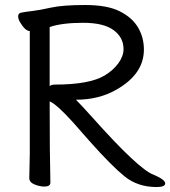

<svg xmlns="http://www.w3.org/2000/svg" viewBox="-20 -735 686 774"><path d="M180.2 -387.2Q185.1 -394 201.2 -394Q341.3 -394 402.8 -431.2Q437 -452.1 457.5 -480.5Q478 -508.8 478 -537.1Q478 -584 438 -613.5Q397.9 -643.1 314.9 -643.1Q230 -643.1 180.2 -626ZM611.8 19Q535.6 19 482.9 -23.4Q430.2 -65.9 342.8 -164.1L274.9 -241.2Q208 -315.4 180.2 -326.2Q180.2 -115.2 183.1 1Q183.1 17.1 159.2 17.1Q140.1 17.1 119.1 8.5Q98.1 0 98.1 -17.1L100.1 -116.2V-609.9Q82 -609.9 61 -645Q53.2 -658.2 53.2 -668.9Q53.2 -682.1 65.9 -684.1Q85.9 -688 112.1 -690.9Q138.2 -693.8 185.5 -704.3Q232.9 -714.8 323.2 -714.8Q412.1 -714.8 462.6 -689.5Q513.2 -664.1 536.6 -624Q560.1 -584 560.1 -535.2Q560.1 -436 448.2 -373Q378.4 -333 286.1 -333Q307.1 -312 350.1 -264.2Q540 -51.3 599.1 -30.8Q646 -10.7 646 4.2Q646 19 611.8 19Z"/></svg>

Font: LXGW WenKai Screen R
Style: Regular
Weight: 400
Designer: Fontworks Inc.
Version: Version 1.235;May 31, 2022